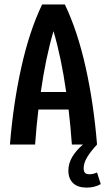

<svg xmlns="http://www.w3.org/2000/svg" viewBox="-20 -645 478 857"><path d="M429.7 176.8Q402.3 192.4 367.2 192.4Q327.1 192.4 306.2 172.4Q285.2 152.3 285.2 116.2Q285.2 84 303.2 54.2Q321.3 24.4 350.6 0H300.8Q294.9 -83 286.1 -156.2H151.4Q142.6 -83 136.7 0H24.4Q39.1 -182.6 75.2 -344.7Q111.3 -506.8 168 -625H269.5Q326.2 -506.8 362.3 -344.7Q398.4 -182.6 413.1 0Q382.8 33.2 368.2 58.1Q353.5 83 353.5 105.5Q353.5 121.1 359.9 127Q366.2 132.8 378.9 132.8Q395.5 132.8 413.1 125ZM275.4 -234.4Q253.9 -386.7 218.8 -505.9Q183.6 -386.7 162.1 -234.4Z"/></svg>

Font: Sudo
Style: Bold
Weight: 700
Monospace: yes
Designer: Jens Kutilek
Foundry: Jens Kutilek
Version: Version 0.040